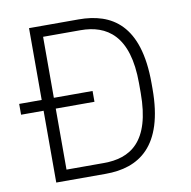

<svg xmlns="http://www.w3.org/2000/svg" viewBox="-78 -763 836 840"><g transform="rotate(-10 340.5 -343.0)"><path d="M5 -367V-319H105V0H325C472 0 591 -74 591 -331V-356C591 -615 472 -686 325 -686H105V-367ZM325 -48H159V-319H331V-367H159V-638H325C442 -638 537 -577 537 -365V-322C537 -104 442 -48 325 -48Z"/></g></svg>

Font: Chivo Light
Style: Regular
Weight: 300
Designer: Hector Gatti
Foundry: Omnibus-Type
Version: Version 1.003;PS 001.003;hotconv 1.0.70;makeotf.lib2.5.58329